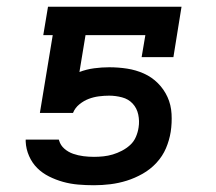

<svg xmlns="http://www.w3.org/2000/svg" viewBox="-20 -540 640 568"><path d="M258 8Q234 8 211 6Q188 4 166.5 -2Q145 -8 125 -18Q105 -28 90 -43Q75 -58 66 -78.5Q57 -99 56 -121V-127H154L155 -124Q159 -110 170.5 -100Q182 -90 196.5 -85Q211 -80 226.5 -78Q242 -76 258 -76Q272 -76 286 -77.5Q300 -79 313.5 -83Q327 -87 340.5 -94Q354 -101 365 -111Q376 -121 382 -135Q388 -149 390 -163Q393 -182 389 -201Q385 -220 372.5 -233.5Q360 -247 341 -252Q322 -257 303 -257Q288 -257 272.5 -255Q257 -253 242.5 -247.5Q228 -242 215 -231.5Q202 -221 196 -206H98L136 -436H108L122 -520H517L493 -371H399L410 -436H233L215 -327Q236 -335 258.5 -338Q281 -341 303 -341Q330 -341 356 -337Q382 -333 405.5 -322.5Q429 -312 447 -294Q465 -276 475.5 -253Q486 -230 487.5 -203Q489 -176 485 -150Q481 -125 471 -101.5Q461 -78 443 -58.5Q425 -39 402 -26Q379 -13 355 -5.5Q331 2 306.5 5Q282 8 258 8Z"/></svg>

Font: Iosevka Etoile Medium Oblique
Style: Regular
Weight: 500
Italic angle: -9°
Designer: Belleve Invis
Foundry: Belleve Invis
Version: Version 15.5.2; ttfautohint (v1.8.4)